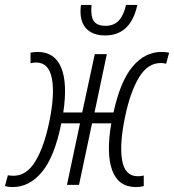

<svg xmlns="http://www.w3.org/2000/svg" viewBox="-45 -751 707 780"><path d="M6 9Q-11 9 -25 5L-13 -39Q-2 -37 10 -37Q63 -37 98.5 -95.5Q134 -154 155 -255Q178 -365 166 -431Q154 -497 102 -497Q89 -497 79 -494V-537Q92 -540 108 -540Q177 -540 203.5 -476.5Q230 -413 212 -294H289L340 -531H389L339 -294H416Q444 -422 494 -481Q544 -540 611 -540Q628 -540 642 -537L630 -492Q619 -495 608 -495Q555 -495 519.5 -436Q484 -377 463 -276Q440 -166 451 -100.5Q462 -35 515 -35Q528 -35 539 -38V5Q523 9 508 9Q436 9 411 -58.5Q386 -126 407 -250H329L276 0H227L280 -250H204Q177 -115 126 -53Q75 9 6 9ZM382 -607Q335 -607 308.5 -632Q282 -657 282 -706Q282 -717 284 -731H327Q326 -721 326 -717Q326 -713 326 -707Q326 -674 340.5 -660Q355 -646 383 -646Q418 -646 438 -668Q458 -690 467 -731H513Q486 -607 382 -607Z"/></svg>

Font: Noto Sans ExtraCondensed Light
Style: Italic
Weight: 300
Width: 2
Italic angle: -12°
Designer: Monotype Design Team
Foundry: Monotype Imaging Inc.
Version: Version 2.013; ttfautohint (v1.8.4.7-5d5b)